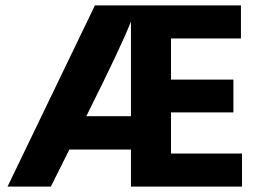

<svg xmlns="http://www.w3.org/2000/svg" viewBox="-20 -694 980 714"><path d="M467 -262V-614Q433 -526 301 -262ZM876 -674V-551H616V-398H848V-276H616V-123H880V0H467V-138H238L169 0H8L333 -674Z"/></svg>

Font: Hind Kochi
Style: Bold
Weight: 700
Designer: Dhruvi Tolia
Foundry: Indian Type Foundry
Version: Version 0.702;PS 1.0;hotconv 1.0.81;makeotf.lib2.5.63406